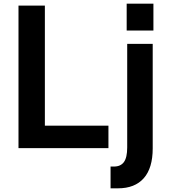

<svg xmlns="http://www.w3.org/2000/svg" viewBox="-20 -817 936 1059"><path d="M82 0V-786.1H227.5V-124H578.1V0ZM678.7 -648.4V-796.9H826.2V-648.4ZM589.8 101.6H608.4Q645.5 101.6 663.6 76.7Q681.6 51.8 681.6 -3.9V-575.2H822.3V1Q822.3 110.4 772.9 166Q723.6 221.7 630.9 221.7H589.8Z"/></svg>

Font: Gothic A1 ExtraBold
Style: Regular
Weight: 800
Designer: HanYang I&C Co.,Ltd.
Foundry: HanYang I&C Co.,Ltd.
Version: Version 2.50